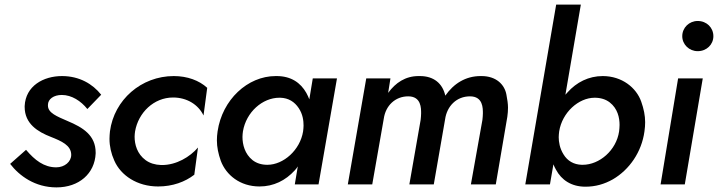

<svg xmlns="http://www.w3.org/2000/svg" viewBox="-20 -800 3115 833"><path d="M93 -150 24 -89C64 -37 132 13 225 13C323 13 391 -47 395 -134C395 -135 395 -137 395 -138C395 -213 340 -247 273 -275C227 -295 188 -310 188 -342C188 -343 188 -344 188 -345C188 -370 213 -388 248 -388C291 -388 331 -362 359 -327L419 -389C382 -436 324 -470 249 -470C168 -470 91 -427 87 -340C87 -339 87 -337 87 -336C87 -263 144 -228 201 -206C246 -188 289 -170 289 -128C289 -99 261 -74 224 -74C171 -74 131 -105 93 -150Z M566 -230C580 -311 647 -377 731 -377C790 -377 840 -347 863 -299L879 -419C844 -451 793 -470 734 -470C593 -470 475 -367 457 -230C456 -219 455 -208 455 -198C455 -166 462 -134 476 -103C504 -39 575 9 666 9C729 9 783 -11 823 -42L839 -160C804 -119 745 -84 683 -84C682 -84 680 -84 679 -84C652 -85 630 -92 612 -105C575 -132 564 -173 564 -207C564 -215 565 -222 566 -230Z M1337 -460 1322 -369C1318 -379 1314 -388 1309 -397C1284 -441 1243 -470 1180 -470C1179 -470 1177 -470 1176 -470C1054 -470 944 -367 924 -230C922 -217 921 -203 921 -191C921 -162 927 -133 938 -102C961 -41 1021 9 1106 9C1167 9 1219 -17 1259 -61C1264 -66 1268 -72 1272 -78L1259 0H1362L1442 -460ZM1034 -230C1048 -314 1119 -376 1192 -376C1193 -376 1195 -376 1196 -376C1232 -375 1258 -358 1276 -331C1294 -304 1297 -276 1297 -255C1297 -247 1296 -239 1295 -230C1282 -149 1210 -85 1140 -85C1114 -85 1093 -92 1076 -105C1042 -132 1032 -173 1032 -206C1032 -214 1033 -222 1034 -230Z M2181 -293C2183 -307 2184 -320 2184 -333C2184 -350 2181 -369 2177 -390C2169 -433 2133 -470 2069 -470C2068 -470 2066 -470 2065 -470C2000 -470 1948 -437 1912 -385C1900 -438 1862 -470 1802 -470C1800 -470 1798 -470 1796 -470C1739 -470 1696 -441 1664 -397L1674 -460H1569L1489 0H1595L1645 -285C1653 -342 1695 -382 1751 -382C1808 -382 1807 -330 1807 -308C1807 -299 1806 -290 1805 -280L1756 0H1862L1911 -282C1919 -340 1961 -382 2019 -382C2076 -382 2075 -330 2075 -308C2075 -299 2074 -290 2073 -280L2023 0H2131Z M2500 -780H2393L2259 0H2366L2381 -87C2384 -79 2388 -71 2392 -64C2416 -19 2459 10 2520 10C2563 10 2602 -1 2639 -22C2711 -64 2764 -141 2776 -230C2778 -244 2779 -257 2779 -270C2779 -299 2773 -328 2762 -359C2741 -419 2679 -470 2595 -470C2534 -470 2481 -443 2442 -399C2439 -396 2436 -392 2433 -389ZM2666 -230C2654 -148 2581 -85 2508 -85C2507 -85 2505 -85 2504 -85C2469 -86 2442 -102 2425 -130C2408 -157 2404 -185 2404 -205C2404 -213 2405 -221 2406 -230C2419 -312 2490 -376 2560 -376C2586 -376 2608 -369 2625 -356C2660 -329 2668 -289 2668 -258C2668 -249 2667 -239 2666 -230Z M2940 -643C2940 -607 2970 -578 3007 -578C3046 -578 3075 -607 3075 -643C3075 -680 3046 -709 3007 -709C2970 -709 2940 -680 2940 -643ZM2922 -460 2846 0H2951L3029 -460Z"/></svg>

Font: Jost Medium
Style: Italic
Weight: 500
Italic angle: -5°
Version: Version 3.710